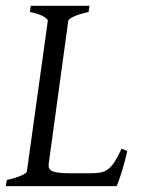

<svg xmlns="http://www.w3.org/2000/svg" viewBox="-20 -635 488 655"><path d="M414.1 -119.1Q404.3 -76.7 394.3 -45.4Q384.3 -14.2 377.9 0H0L2.9 -21Q33.7 -27.8 52.2 -35.9Q70.8 -43.9 71.8 -50.8L143.1 -564Q144 -569.8 128.9 -578.6Q113.8 -587.4 82 -594.2L85 -615.2H285.2L282.2 -594.2Q251.5 -587.4 232.9 -579.1Q214.4 -570.8 212.9 -564L146 -75.2Q145 -66.4 147.9 -60.3Q150.9 -54.2 159.9 -50.5Q168.9 -46.9 184.8 -45.4Q200.7 -43.9 225.1 -43.9H287.1Q307.6 -43.9 322 -46.4Q336.4 -48.8 348.1 -57.4Q359.9 -65.9 370.6 -82.5Q381.3 -99.1 395 -127.9Z"/></svg>

Font: Gentium Plus CyrE
Style: Italic
Weight: 400
Italic angle: -8°
Designer: J. Victor Gaultney, Annie Olsen, Iska Routamaa, Becca Hirsbrunner
Foundry: SIL International
Version: Version 5.000